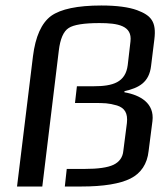

<svg xmlns="http://www.w3.org/2000/svg" viewBox="-20 -679 584 699"><path d="M433 -343V-347C486 -359 523 -379 530 -439L542 -536C550 -600 530 -623 479 -642C449 -653 405 -659 349 -659C262 -659 201 -646 166 -621C131 -595 109 -546 100 -474L42 0H134L194 -494C199 -537 211 -565 230 -577C248 -589 286 -595 342 -595C409 -595 462 -586 455 -528L445 -442C437 -379 391 -365 321 -365H260L253 -304H318C361 -304 374 -304 406 -295C434 -286 446 -267 442 -231L429 -130C427 -106 414 -89 393 -79C372 -69 337 -64 288 -64H223L216 0H276C357 0 417 -10 455 -29C493 -48 516 -82 521 -129L535 -238C543 -303 491 -333 433 -343Z"/></svg>

Font: Gamestation Display
Style: Italic
Weight: 400
Designer: Jonas Hecksher
Foundry: Jonas Hecksher, Playtypeª, e-types AS
Version: Version 1.003